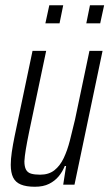

<svg xmlns="http://www.w3.org/2000/svg" viewBox="-20 -704 417 732"><path d="M113 8Q80 8 59.5 -0.5Q39 -9 30 -27.5Q21 -46 21 -76Q21 -97 25 -124.5Q29 -152 36 -186L104 -510H156L91 -201Q83 -162 78.5 -135Q74 -108 73 -89Q73 -69 79 -57.5Q85 -46 98.5 -42Q112 -38 133 -38Q166 -38 187.5 -55Q209 -72 223 -101.5Q237 -131 246.5 -168.5Q256 -206 266 -248L321 -510H371L264 0H221L232 -71H227Q218 -49 203.5 -31.5Q189 -14 167 -3Q145 8 113 8ZM309 -615 323 -684H377L362 -615ZM153 -615 168 -684H221L207 -615Z"/></svg>

Font: Saira ExtraCondensed Light
Style: Italic
Weight: 300
Width: 2
Italic angle: -12°
Designer: Hector Gatti with collaboration of the Omnibus-Type team
Foundry: Omnibus-Type
Version: Version 1.101